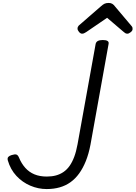

<svg xmlns="http://www.w3.org/2000/svg" viewBox="-20 -1266 921 1305"><path d="M297 19Q240 19 186 -4Q132 -27 91.5 -70.5Q51 -114 33 -176Q29 -192 37 -200Q45 -208 59 -212Q81 -219 91.5 -215.5Q102 -212 109 -195Q126 -154 152 -125Q178 -96 214 -81Q250 -66 298 -66Q332 -66 360 -73.5Q388 -81 411.5 -97Q435 -113 453 -138.5Q471 -164 484.5 -200Q498 -236 507 -285L630 -967Q633 -981 645 -987.5Q657 -994 679 -994Q701 -994 711 -987.5Q721 -981 718 -967L595 -283Q583 -220 563.5 -171.5Q544 -123 518 -87Q492 -51 459 -27.5Q426 -4 385.5 7.5Q345 19 297 19ZM538 -1037Q527 -1037 517 -1049Q507 -1061 507 -1071Q507 -1078 509 -1082.5Q511 -1087 515 -1092L667 -1224Q679 -1235 690 -1240.5Q701 -1246 719 -1246Q734 -1246 744 -1239.5Q754 -1233 761 -1223L875 -1088Q880 -1082 880.5 -1077Q881 -1072 881 -1068Q881 -1057 868 -1047Q855 -1037 846 -1037Q837 -1037 831 -1041Q825 -1045 817 -1052L708 -1145L566 -1048Q559 -1044 552.5 -1040.5Q546 -1037 538 -1037Z"/></svg>

Font: Playwrite DE VA
Style: Regular
Weight: 400
Designer: Veronika Burian, José Scaglione
Foundry: TypeTogether
Version: Version 1.002